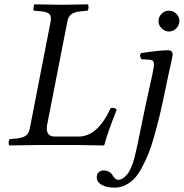

<svg xmlns="http://www.w3.org/2000/svg" viewBox="-20 -667 845 883"><path d="M754 -320 736 -234Q724 -176 713.5 -133Q703 -90 690 -43Q677 4 663.5 37.5Q650 71 633 103Q616 135 598 154Q580 173 556.5 184.5Q533 196 507 196Q472 196 448.5 183.5Q425 171 425 148Q425 133 434 125Q443 117 454 117Q471 117 482 123.5Q493 130 497.5 138.5Q502 147 509 153.5Q516 160 525 160Q543 160 563.5 136.5Q584 113 599 56Q609 16 624.5 -61Q640 -138 648 -176L680 -321Q688 -358 688 -372Q688 -391 670 -392L630 -395Q619 -411 629 -423Q716 -436 753 -436Q774 -436 774 -415Q774 -408 754 -320ZM723.5 -536.5Q709 -551 709 -570.5Q709 -590 723.5 -604Q738 -618 757 -618Q776 -618 790.5 -604Q805 -590 805 -570.5Q805 -551 790.5 -536.5Q776 -522 757 -522Q738 -522 723.5 -536.5ZM117 -76 213 -569Q217 -592 207.5 -602Q198 -612 169 -615L135 -618Q133 -622 134.5 -633Q136 -644 138 -647Q226 -645 265 -645Q295 -645 385 -647Q388 -640 387 -630.5Q386 -621 383 -618L352 -615Q322 -612 308 -601.5Q294 -591 290 -569L196 -89Q195 -82 195 -76Q195 -58 204.5 -48.5Q214 -39 232 -39H342Q429 -39 489 -170Q506 -174 517 -163Q476 -61 459 2Q371 0 345 0H142Q112 0 22 2Q19 -5 20 -14.5Q21 -24 24 -27L55 -30Q85 -33 99 -43.5Q113 -54 117 -76Z"/></svg>

Font: Linux Libertine O
Style: Italic
Weight: 400
Italic angle: -12°
Designer: Philipp H. Poll
Foundry: Philipp H. Poll
Version: Version 5.1.6